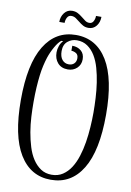

<svg xmlns="http://www.w3.org/2000/svg" viewBox="-105 -1039 767 1123"><g transform="rotate(10 278.0 -477.5)"><path d="M277.8 -839.8Q398.9 -839.8 464.8 -731.4Q530.8 -623 530.8 -410.2Q530.8 -196.8 464.8 -88.4Q398.9 20 277.8 20Q157.2 20 91.1 -88.4Q24.9 -196.8 24.9 -410.2Q24.9 -623 91.1 -731.4Q157.2 -839.8 277.8 -839.8ZM210 -732.9Q210 -699.2 225.1 -681.2Q240.2 -663.1 264.2 -663.1Q284.2 -663.1 296.1 -675Q308.1 -687 308.1 -706.1Q308.1 -728 293.9 -736.1Q279.8 -744.1 266.1 -744.1V-773.9Q297.9 -773.9 318.8 -756.3Q339.8 -738.8 339.8 -706.1Q339.8 -673.8 317.9 -653.3Q295.9 -632.8 264.2 -632.8Q225.1 -632.8 203.6 -657.5Q182.1 -682.1 182.1 -720.2Q182.1 -738.8 189 -758.3Q195.8 -777.8 209 -791H198.2Q181.2 -778.8 162.6 -745.8Q144 -712.9 132.8 -679.2Q125 -654.8 118.9 -627.9Q112.8 -601.1 108.9 -569.1Q105 -537.1 102.5 -497.6Q100.1 -458 100.1 -410.2Q100.1 -369.1 102.5 -323.5Q105 -277.8 112.5 -233.4Q120.1 -189 132.6 -148.4Q145 -107.9 165 -77.4Q185.1 -46.9 212.6 -28.3Q240.2 -9.8 277.8 -9.8Q314.9 -9.8 343 -28.3Q371.1 -46.9 390.6 -77.4Q410.2 -107.9 423.1 -148.4Q436 -189 443.1 -233.4Q450.2 -277.8 453.1 -323.5Q456.1 -369.1 456.1 -410.2Q456.1 -451.2 453.6 -496.6Q451.2 -542 444.6 -586.4Q438 -630.9 426.5 -671.4Q415 -711.9 396.5 -742.4Q377.9 -772.9 351.1 -791.5Q324.2 -810.1 288.1 -810.1Q256.8 -810.1 233.4 -790.5Q210 -771 210 -732.9ZM340.8 -893.1Q321.8 -893.1 307.9 -900.9Q293.9 -908.7 282 -918.7Q270 -928.7 257.8 -936.8Q245.6 -944.8 231 -944.8Q214.8 -944.8 206.8 -930.4Q198.7 -916 198.7 -897.9H167Q167 -929.7 184.8 -952.4Q202.6 -975.1 231 -975.1Q251 -975.1 265.4 -967Q279.8 -959 292.2 -949Q304.7 -939 315.7 -930.9Q326.7 -922.9 340.8 -922.9Q356.9 -922.9 364.7 -937.5Q372.6 -952.1 372.6 -969.7H404.8Q404.8 -938 387.2 -915.5Q369.6 -893.1 340.8 -893.1Z"/></g></svg>

Font: Sevillana
Style: Regular
Weight: 400
Designer: Olga Umpeleva
Foundry: Brownfox
Version: Version 1.001